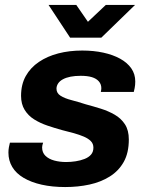

<svg xmlns="http://www.w3.org/2000/svg" viewBox="-20 -743 596 775"><path d="M243 12Q191 12 148.5 2.5Q106 -7 75.5 -25Q45 -43 29.5 -69Q14 -95 14 -127Q14 -138 16 -149Q18 -160 20 -167H154Q152 -162 151 -156.5Q150 -151 150 -148Q150 -127 163.5 -114Q177 -101 199 -95Q221 -89 247 -89Q266 -89 285.5 -92Q305 -95 321.5 -101.5Q338 -108 347.5 -119Q357 -130 357 -147Q357 -163 346.5 -173.5Q336 -184 318.5 -191.5Q301 -199 278 -205.5Q255 -212 230 -218Q201 -226 171.5 -236Q142 -246 118 -261Q94 -276 79.5 -299.5Q65 -323 65 -356Q65 -402 84 -436Q103 -470 137 -493Q171 -516 215.5 -527.5Q260 -539 312 -539Q358 -539 397 -530.5Q436 -522 465 -506Q494 -490 510 -467Q526 -444 526 -414Q526 -400 523.5 -387.5Q521 -375 520 -372H387Q388 -377 388.5 -380.5Q389 -384 389 -387Q389 -403 379 -414.5Q369 -426 351 -431.5Q333 -437 306 -437Q283 -437 265 -433.5Q247 -430 234 -423Q221 -416 214.5 -406Q208 -396 208 -385Q208 -367 224.5 -356.5Q241 -346 268 -339Q295 -332 326 -322Q356 -314 386.5 -304.5Q417 -295 443 -280Q469 -265 484.5 -241Q500 -217 500 -180Q500 -126 479.5 -89.5Q459 -53 423 -30.5Q387 -8 341 2Q295 12 243 12ZM525 -723 389 -591H263L176 -723H288L357 -623H301L407 -723Z"/></svg>

Font: Archivo SemiBold
Style: Bold Italic
Weight: 700
Italic angle: -10°
Version: Version 2.001